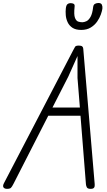

<svg xmlns="http://www.w3.org/2000/svg" viewBox="-45 -1228 694 1251"><path d="M0 2.5Q-9.5 2.5 -16.5 -1.5Q-23.5 -5.5 -24.8 -13.8Q-26 -22 -19.5 -34L431 -899Q439.5 -915.5 444.2 -923.2Q449 -931 468.5 -931Q484.5 -931 490.8 -925.5Q497 -920 497.5 -910L572 -28Q573.5 -13.5 568 -5.5Q562.5 2.5 546 2.5Q526.5 2.5 521.2 -6.8Q516 -16 515 -27L479.5 -474H269.5L43 -30.5Q33 -10.5 26 -4Q19 2.5 0 2.5ZM297 -527.5H475.5L460 -719.5V-863L400 -729ZM484 -1033Q448.5 -1033 427.2 -1047Q406 -1061 395.8 -1083Q385.5 -1105 383.5 -1129.2Q381.5 -1153.5 384 -1174Q386.5 -1194 394.5 -1200.8Q402.5 -1207.5 413.5 -1207.5Q428 -1207.5 435.5 -1202.8Q443 -1198 441 -1183.5Q435.5 -1132.5 443.5 -1111.8Q451.5 -1091 465.5 -1087Q479.5 -1083 491 -1083Q503.5 -1083 518 -1089.8Q532.5 -1096.5 544.8 -1117.8Q557 -1139 562 -1182.5Q564 -1198 574.2 -1203.2Q584.5 -1208.5 596.5 -1208.5Q614 -1208.5 619 -1196.8Q624 -1185 622 -1170.5Q620 -1156.5 612 -1133.5Q604 -1110.5 588 -1087.5Q572 -1064.5 546.5 -1048.8Q521 -1033 484 -1033Z"/></svg>

Font: Edu VIC WA NT Hand
Style: Regular
Weight: 400
Designer: Tina and Corey Anderson, Eben Sorkin, Mirko Velimirovic
Foundry: Google for Education
Version: Version 1.000